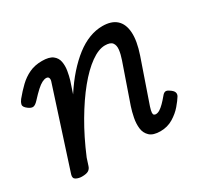

<svg xmlns="http://www.w3.org/2000/svg" viewBox="-116 -678 903 853"><g transform="rotate(-30 335.5 -252.0)"><path d="M81 15Q65 15 51.5 8Q38 1 44 -18L174 -420Q177 -430 174 -437Q171 -444 161 -444Q152 -444 140 -438Q128 -432 112 -417.5Q96 -403 73 -378Q60 -364 49.5 -362Q39 -360 24 -371Q5 -385 8 -397Q11 -409 19 -419Q42 -447 65.5 -469.5Q89 -492 117.5 -505.5Q146 -519 183 -519Q220 -519 237.5 -505.5Q255 -492 259 -470.5Q263 -449 259 -425Q255 -401 249 -381L229 -321Q260 -369 292.5 -405.5Q325 -442 358 -467.5Q391 -493 425 -506Q459 -519 493 -519Q539 -519 564 -496.5Q589 -474 592 -430Q595 -386 573 -321L498 -104Q492 -85 491.5 -76Q491 -67 495 -64Q499 -61 504 -61Q514 -61 524.5 -67.5Q535 -74 547.5 -86.5Q560 -99 574 -116Q582 -126 590 -127.5Q598 -129 609 -121Q625 -111 628.5 -101Q632 -91 626 -81Q617 -66 597.5 -43Q578 -20 549 -2.5Q520 15 484 15Q447 15 429.5 -1.5Q412 -18 409 -43Q406 -68 411.5 -96Q417 -124 425 -148L493 -344Q502 -370 504.5 -391.5Q507 -413 497.5 -426Q488 -439 460 -439Q427 -439 386.5 -410Q346 -381 303.5 -329Q261 -277 219 -205.5Q177 -134 141 -48L129 -11Q125 2 114.5 8.5Q104 15 81 15Z"/></g></svg>

Font: Playwrite US Trad
Style: Regular
Weight: 400
Designer: Veronika Burian, José Scaglione
Foundry: TypeTogether
Version: Version 1.002